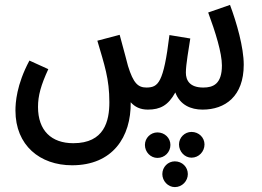

<svg xmlns="http://www.w3.org/2000/svg" viewBox="-20 -442 1068 783"><path d="M274 232C439 232 515 117 513 -25C530 -6 552 5 583 5C633 5 666 -12 695 -65C714 -14 758 5 806 5C898 5 974 -49 974 -178C974 -249 945 -350 918 -422L829 -391C859 -310 885 -226 885 -175C885 -99 849 -85 809 -85C753 -85 738 -115 738 -146C738 -179 750 -245 756 -285L671 -299C647 -102 625 -86 578 -85C543 -85 524 -102 502 -173C496 -195 489 -224 468 -300L377 -276C406 -177 426 -121 426 -25C426 51 406 142 279 142C190 142 135 91 135 -6C135 -52 147 -95 177 -160L100 -195C47 -96 43 -22 43 9C43 151 143 232 274 232ZM761 201C791 201 814 176 814 147C814 119 791 96 761 96C733 96 710 119 710 147C710 176 733 201 761 201ZM622 202C652 202 675 178 675 149C675 121 652 98 622 98C594 98 571 121 571 149C571 178 594 202 622 202ZM693 321C723 321 746 296 746 268C746 239 723 216 693 216C665 216 642 239 642 268C642 296 665 321 693 321Z"/></svg>

Font: Noto Sans Arabic ExtCond Med
Style: Regular
Weight: 500
Width: 2
Designer: Monotype Design Team, Nadine Chahine, Nizar Qandah and Khaled Hosny
Foundry: Monotype Imaging Inc.
Version: Version 2.012